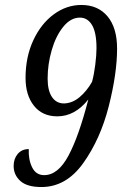

<svg xmlns="http://www.w3.org/2000/svg" viewBox="-20 -744 501 774"><path d="M35 -75Q35 -104 51.5 -123.5Q68 -143 96 -143Q94 -101 109.5 -69.5Q125 -38 158 -38Q214 -38 256 -116.5Q298 -195 336 -343Q282 -275 211 -275Q151 -275 117 -317.5Q83 -360 83 -430Q83 -514 114 -581Q145 -648 196.5 -686Q248 -724 308 -724Q375 -724 413.5 -678Q452 -632 452 -548Q452 -448 418.5 -316Q385 -184 316 -87Q247 10 147 10Q89 10 62 -14.5Q35 -39 35 -75ZM351 -414Q359 -443 364 -482.5Q369 -522 369 -550Q369 -613 351 -643Q333 -673 302 -673Q265 -673 235 -636Q205 -599 188.5 -542Q172 -485 172 -427Q172 -379 189.5 -353Q207 -327 238 -327Q272 -328 301 -352.5Q330 -377 351 -414Z"/></svg>

Font: Noto Serif Cond
Style: Italic
Weight: 400
Width: 3
Italic angle: -12°
Designer: Monotype Design Team
Foundry: Monotype Imaging Inc.
Version: Version 1.001